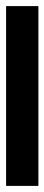

<svg xmlns="http://www.w3.org/2000/svg" viewBox="222 -212 146 630"><g transform="rotate(90 295.0 103.0)"><path d="M0 50H590V156H0Z"/></g></svg>

Font: PT Root UI Bold
Style: Regular
Weight: 700
Designer: Vitaly Kuzmin
Foundry: ParaType Ltd.
Version: Version 2.000G